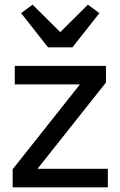

<svg xmlns="http://www.w3.org/2000/svg" viewBox="-20 -799 514 819"><path d="M289 -597 404 -743 355 -779 237 -662 119 -779 70 -743 185 -597ZM440 0V-79H140L432 -447V-518H43V-439H321L34 -77V0Z"/></svg>

Font: IBM Plex Thai Looped Text
Style: Regular
Weight: 450
Designer: Mike Abbink, Paul van der Laan, Pieter van Rosmalen, Ben Mitchell, Mark Frömberg
Foundry: Bold Monday
Version: Version 1.0